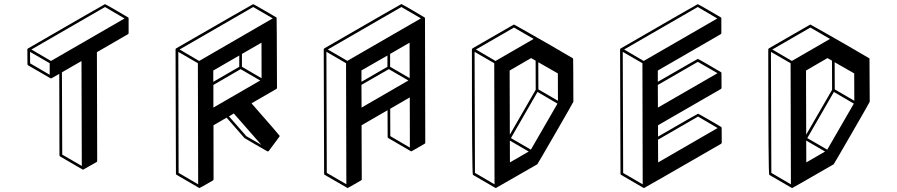

<svg xmlns="http://www.w3.org/2000/svg" viewBox="-20 -854 4435 949"><path d="M391.1 -15.6Q388.7 -15.6 388.2 -16.1Q387.7 -16.6 277.3 -80.6Q274.4 -82.5 273.9 -85.9L272.9 -488.8Q234.4 -466.8 233.9 -466.8Q233.4 -466.8 232.4 -466.8L229 -467.3L118.7 -531.2Q115.7 -533.2 115.7 -537.1L115.2 -609.9Q115.7 -613.3 118.7 -614.7Q497.1 -833.5 499 -833.5Q501 -833.5 556.9 -801Q612.8 -768.6 613 -768.1Q613.3 -767.6 614.3 -766.6Q615.2 -765.6 615.7 -764.2V-690.9Q615.7 -687 612.8 -685.1L459 -596.2L460.4 -58.6Q460.4 -54.7 457 -52.7Q392.6 -15.6 391.1 -15.6ZM225.6 -484.4V-541.5L128.4 -597.7L128.9 -541ZM231.9 -552.7 595.7 -762.7 499 -819.3 135.3 -609.4ZM384.3 -33.7 382.8 -552.2 286.1 -496.6 287.6 -89.8Z M966.3 75.2H964.4Q964.4 74.7 963.6 74.5Q962.9 74.2 853 10.3Q849.6 8.3 849.6 4.4L847.7 -609.9Q848.1 -613.3 851.1 -615.2Q1229.5 -833.5 1231.4 -833.5Q1233.4 -833.5 1289.3 -801Q1345.2 -768.6 1345.7 -768.1H1346.2L1347.2 -766.1Q1348.1 -766.1 1349.1 -419.9Q1349.1 -416 1345.7 -414.1L1223.1 -343.3Q1361.8 -185.1 1362.3 -182.6Q1362.3 -180.2 1360.8 -178.2L1308.6 -107.9H1308.1Q1308.1 -106.9 1307.1 -106.4Q1306.2 -106 1304.7 -106V-105.5Q1302.7 -106 1301.3 -106.2Q1299.8 -106.4 1244.4 -138.7Q1189 -170.9 1188 -171.9L1100.1 -272.5L1035.2 -234.9L1035.6 32.2Q1035.6 36.1 1032.2 38.1Q968.3 75.2 966.3 75.2ZM959.5 57.1 958 -541.5 861.3 -597.7 862.8 0.5ZM964.4 -552.7 1328.1 -763.2 1231.4 -819.3 867.7 -609.4ZM1271.5 -138.2 1135.7 -293 1111.8 -278.8 1197.3 -181.2ZM1034.2 -449.7 1162.6 -523.9V-579.6L1034.2 -505.4ZM1034.7 -322.3 1266.1 -456.1 1169.4 -512.2 1034.7 -434.1ZM1272.9 -467.3 1272.5 -643.1 1175.8 -587.4V-523.9Z M1766.6 -449.7 1895 -523.9V-579.6L1766.6 -505.9ZM1767.1 -322.3 1998.5 -456.1 1901.9 -512.2 1766.6 -434.6ZM2004.9 -467.8 2004.4 -643.1 1908.2 -587.4V-523.9ZM1698.7 75.2 1696.3 74.7Q1696.3 74.2 1695.8 74.2L1585 10.3Q1582 8.3 1582 4.4L1580.1 -609.9Q1580.6 -613.3 1583.5 -615.2Q1961.9 -834 1963.9 -834Q1965.8 -834 2022 -801.3L2078.1 -768.1L2079.1 -767.6L2080.6 -764.2L2082 -149.4Q2082 -145.5 2079.1 -143.6L2014.6 -106.4H2011.2L1899.4 -171.4Q1896 -173.3 1896 -177.2L1895.5 -309.1L1767.1 -234.9L1768.1 32.2Q1768.1 35.6 1764.6 37.6Q1700.2 75.2 1698.7 75.2ZM1691.9 56.6 1690.4 -541.5 1593.3 -598.1 1595.2 0.5ZM1696.8 -553.2 2060.5 -763.2 1963.9 -819.3 1600.1 -609.4ZM2005.9 -124.5 2005.4 -372.6 1908.7 -316.4 1909.2 -181.2Z M2500 -188.5 2627.9 -410.2 2627.4 -554.2 2605 -566.9 2499 -505.4ZM2500.5 -51.3 2593.3 -105 2500 -159.2ZM2604 -114.3 2735.4 -341.8 2636.7 -399.4 2505.4 -171.4ZM2737.8 -356 2737.3 -491.2 2640.6 -546.4 2641.1 -412.1ZM2431.2 75.2Q2429.7 75.2 2428.5 74.7Q2427.2 74.2 2317.4 10.3Q2312.5 7.3 2312.5 -609.4Q2313 -613.3 2315.9 -615.2Q2518.1 -731.9 2519 -732.2Q2520 -732.4 2521 -732.4Q2522.5 -732.4 2700.2 -630.9Q2811 -566.4 2811.5 -565.9Q2812 -565.4 2812.7 -564.7Q2813.5 -564 2814 -351.1Q2814 -349.1 2725.6 -196Q2637.2 -43 2635.7 -42Q2432.6 75.2 2431.2 75.2ZM2424.3 57.1 2422.9 -541.5 2325.7 -597.7 2327.6 0.5ZM2429.2 -552.7 2617.7 -661.6 2520.5 -717.8 2332.5 -609.4Z M3163.6 75.2H3161.6L3049.8 10.3Q3046.9 8.3 3046.9 4.9L3044.9 -609.9Q3045.4 -613.3 3048.3 -614.7Q3426.8 -833.5 3428.7 -833.5Q3430.7 -833.5 3486.6 -801Q3542.5 -768.6 3543 -768.1L3543.9 -767.1V-766.6Q3544.4 -766.6 3544.4 -766.4Q3544.4 -766.1 3544.9 -765.6L3545.4 -763.7V-690.4Q3545.4 -687 3542.5 -685.1L3231.4 -505.4V-449.7Q3427.7 -563 3429.2 -563Q3431.2 -563 3487.3 -530.3Q3543.5 -497.6 3543.9 -497.1Q3544.4 -497.1 3544.4 -496.6V-496.1H3544.9V-495.6H3545.4L3545.9 -492.7Q3546.4 -492.7 3546.4 -419.9Q3546.4 -416 3543 -414.1L3232.4 -234.9V-178.7Q3428.2 -292 3430.2 -292Q3432.1 -292 3488.8 -259.3L3544.4 -226.6L3545.4 -225.6V-225.1H3545.9L3546.4 -224.1L3546.9 -222.2L3547.4 -148.9Q3546.9 -145.5 3543.9 -143.1Q3165.5 75.2 3163.6 75.2ZM3232.9 -51.3 3526.9 -221.2 3430.2 -277.8 3232.4 -163.6ZM3231.9 -322.3 3526.4 -492.2 3429.2 -548.3 3231.4 -434.1ZM3156.7 57.1 3155.3 -541.5 3058.1 -597.7 3060.1 1ZM3161.6 -552.7 3525.4 -762.7 3428.7 -819.3 3064.9 -609.4Z M3964.8 -188.5 4092.8 -410.2 4092.3 -554.2 4069.8 -566.9 3963.9 -505.4ZM3965.3 -51.3 4058.1 -105 3964.8 -159.2ZM4068.8 -114.3 4200.2 -341.8 4101.6 -399.4 3970.2 -171.4ZM4202.6 -356 4202.1 -491.2 4105.5 -546.4 4106 -412.1ZM3896 75.2Q3894.5 75.2 3893.3 74.7Q3892.1 74.2 3782.2 10.3Q3777.3 7.3 3777.3 -609.4Q3777.8 -613.3 3780.8 -615.2Q3982.9 -731.9 3983.9 -732.2Q3984.9 -732.4 3985.8 -732.4Q3987.3 -732.4 4165 -630.9Q4275.9 -566.4 4276.4 -565.9Q4276.9 -565.4 4277.6 -564.7Q4278.3 -564 4278.8 -351.1Q4278.8 -349.1 4190.4 -196Q4102.1 -43 4100.6 -42Q3897.5 75.2 3896 75.2ZM3889.2 57.1 3887.7 -541.5 3790.5 -597.7 3792.5 0.5ZM3894 -552.7 4082.5 -661.6 3985.4 -717.8 3797.4 -609.4Z"/></svg>

Font: 3D Isometric
Style: Bold
Weight: 700
Designer: GGBotNet
Foundry: GGBotNet
Version: 1.14